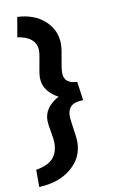

<svg xmlns="http://www.w3.org/2000/svg" viewBox="-104 -793 709 1097"><g transform="rotate(-10 250.0 -244.5)"><path d="M144 -368Q144 -394 155 -447.5Q166 -501 166 -523Q166 -563 137.5 -587.5Q109 -612 57 -619L77 -734Q176 -729 236 -674Q296 -619 296 -538Q296 -510 285 -455.5Q274 -401 274 -374Q274 -311 350 -309L365 -200Q313 -199 293.5 -178.5Q274 -158 274 -128.5Q274 -99 282.5 -48Q291 3 291 29Q291 119 220 179.5Q149 240 32 245V145Q100 134 130.5 101Q161 68 161 9Q161 -10 152.5 -54.5Q144 -99 144 -121Q144 -197 230 -244Q144 -291 144 -368Z"/></g></svg>

Font: Boogaloo
Style: Regular
Weight: 400
Designer: John Vargas Beltran
Foundry: John Vargas Beltran
Version: Version 1.002